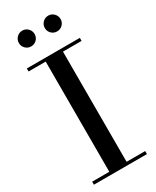

<svg xmlns="http://www.w3.org/2000/svg" viewBox="-237 -1010 873 1073"><g transform="rotate(-30 199.5 -473.0)"><path d="M28.5 0V-19.5H139V-730.5H28.5V-750H370.5V-730.5H250.5V-19.5H370.5V0ZM279.5 -844.5Q258 -844.5 243.2 -859.2Q228.5 -874 228.5 -895Q228.5 -916 243.2 -931Q258 -946 279.5 -946Q300.5 -946 315.2 -931Q330 -916 330 -895Q330 -874 315.2 -859.2Q300.5 -844.5 279.5 -844.5ZM111.5 -844.5Q90.5 -844.5 75.8 -859.2Q61 -874 61 -895Q61 -916 75.8 -931Q90.5 -946 112 -946Q133 -946 147.8 -931Q162.5 -916 162.5 -895Q162.5 -874 147.8 -859.2Q133 -844.5 111.5 -844.5Z"/></g></svg>

Font: Bodoni Moda Medium
Style: Regular
Weight: 500
Designer: Owen Earl
Foundry: indestructible type
Version: Version 2.005